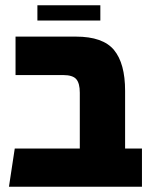

<svg xmlns="http://www.w3.org/2000/svg" viewBox="-20 -709 571 729"><path d="M361 -689V-631H122V-689ZM455 -145H519V0H14L36 -145H283V-357Q283 -393 269.5 -408.5Q256 -424 220 -424H39V-570H268Q371 -570 413 -519Q455 -468 455 -364Z"/></svg>

Font: FiraGO ExtraBold
Style: Regular
Weight: 800
Designer: bBox Type
Foundry: bBox Type GmbH
Version: Version 1.001;PS 001.001;hotconv 1.0.88;makeotf.lib2.5.64775